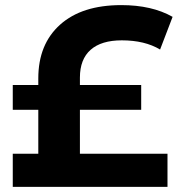

<svg xmlns="http://www.w3.org/2000/svg" viewBox="-20 -732 708 752"><path d="M293 -130H636V0H30V-130H130V-302H30V-399H130V-425Q130 -559 215.5 -635.5Q301 -712 455 -712Q575 -712 656 -666L607 -538Q547 -574 457 -574Q377 -574 335 -537Q293 -500 293 -428V-399H533V-302H293Z"/></svg>

Font: Montserrat Alternates
Style: Bold
Weight: 700
Designer: Julieta Ulanovsky
Foundry: Julieta Ulanovsky
Version: Version 7.200